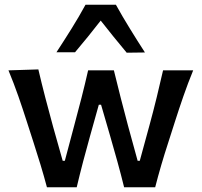

<svg xmlns="http://www.w3.org/2000/svg" viewBox="-20 -796 857 816"><path d="M179.5 0Q167 -47 152.8 -94Q138.5 -141 123 -189L94.5 -277.5Q77 -332.5 58 -387Q39 -441.5 16 -497L143 -501Q156.5 -443 173 -379.5Q189.5 -316 205.5 -258L246.5 -112.5H255.5L295 -261Q311 -320 326 -378.8Q341 -437.5 354.5 -497H464Q477.5 -440.5 493 -380.5Q508.5 -320.5 524 -262L565 -112.5H574L615.5 -264.5Q631 -321 646.2 -383.2Q661.5 -445.5 673 -497H801Q778.5 -442 759.5 -387.2Q740.5 -332.5 723 -277.5L695 -190Q663 -92 639.5 0H507.5Q494.5 -53 478.8 -109.8Q463 -166.5 448 -218.5L409.5 -351H400L362.5 -217Q348 -165.5 333.2 -109.2Q318.5 -53 306 0ZM518.5 -572Q460.5 -641.5 408 -708.5Q354.5 -639.5 299 -574H220Q253 -624.5 284.5 -675Q316 -725.5 343.5 -776H472.5Q500.5 -725.5 531.8 -674.8Q563 -624 596 -573Z"/></svg>

Font: Commissioner Flair Medium
Style: Regular
Weight: 500
Designer: Kostas Bartsokas
Foundry: Kostas Bartsokas
Version: Version 1.000; ttfautohint (v1.8.3)